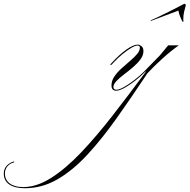

<svg xmlns="http://www.w3.org/2000/svg" viewBox="-582 -473 1003 1016"><path d="M33 7Q8 7 8 -21Q8 -46 23 -68Q38 -90 60.5 -110.5Q83 -131 105.5 -150Q128 -169 143 -186.5Q158 -204 158 -221Q158 -232 146 -232Q134 -232 112.5 -219.5Q91 -207 65.5 -186Q40 -165 17 -140L8 -130H0L9 -140Q49 -184 86.5 -210.5Q124 -237 147 -237Q156 -237 166.5 -229Q177 -221 177 -202Q177 -180 161 -158.5Q145 -137 121.5 -117Q98 -97 74 -79Q50 -61 34 -44Q18 -27 18 -12Q18 -5 23 -1.5Q28 2 34 2Q48 2 72.5 -11.5Q97 -25 126 -47Q155 -69 180 -94L264 -180L308 -233H364Q324 -205 278.5 -164Q233 -123 198 -85Q113 43 34.5 153.5Q-44 264 -121 347Q-198 430 -279 476.5Q-360 523 -450 523Q-504 523 -533 503Q-562 483 -562 445Q-562 421 -546.5 404Q-531 387 -507 381V386Q-529 391 -542.5 407Q-556 423 -556 445Q-556 479 -530 498Q-504 517 -459 517Q-388 517 -311.5 468.5Q-235 420 -154 335Q-73 250 13 139.5Q99 29 190 -94H187Q161 -67 131 -44Q101 -21 75 -7Q49 7 33 7ZM216 -362 215 -365Q227 -370 253.5 -382.5Q280 -395 309.5 -410Q339 -425 362.5 -437Q386 -449 393 -453Q401 -453 401 -444Q397 -431 392.5 -411.5Q388 -392 388 -375Q388 -371 388 -367.5Q388 -364 389 -360Q389 -358 386 -358Q384 -358 382 -361Q375 -375 370 -388Q365 -401 362 -417Z"/></svg>

Font: Ballet 72pt
Style: Regular
Weight: 400
Designer: Maximiliano R. Sproviero
Foundry: Omnibus-Type
Version: Version 1.100; ttfautohint (v1.8.3)